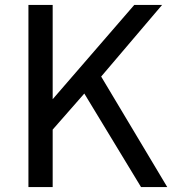

<svg xmlns="http://www.w3.org/2000/svg" viewBox="-20 -760 735 780"><path d="M553 0 322.5 -380 194 -233.5V0H95.5V-740H194V-357L525.5 -740H638.5L391 -449L659.5 0Z"/></svg>

Font: 1883 Sans
Style: Regular
Weight: 400
Designer: 1883 Sans project is a fork of Public Sans.
Version: Version 1.009